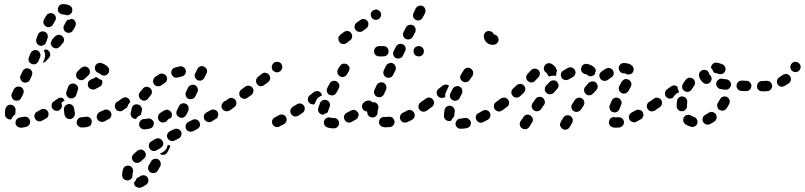

<svg xmlns="http://www.w3.org/2000/svg" viewBox="-20 -588 3894 929"><path d="M125 -4Q123 -14 114 -20Q105 -25 95 -23Q86 -21 78 -20Q73 -19 68 -17Q64 -15 61 -11Q57 -7 56 -2Q55 2 55 7Q55 12 58 17Q60 21 64 24Q68 27 73 29Q77 30 82 30Q94 29 106 26Q116 23 122 15Q127 6 125 -4ZM214 -29Q215 -34 215 -39Q214 -44 212 -48Q207 -57 197 -60Q187 -63 178 -58Q169 -53 160 -48Q156 -46 152 -42Q149 -38 148 -34Q146 -29 146 -24Q147 -19 149 -15Q154 -5 164 -2Q174 1 183 -4Q192 -9 202 -14Q206 -17 210 -20Q213 -24 214 -29ZM11 -17Q8 -21 6 -25Q4 -30 4 -35Q4 -47 6 -61Q8 -71 17 -77Q25 -83 35 -81Q46 -79 51 -70Q57 -62 55 -51Q54 -43 54 -36Q54 -35 54 -35Q54 -35 54 -35Q48 -31 43 -25Q38 -19 35 -11Q34 -11 32 -10Q31 -10 29 -10Q24 -10 20 -12Q15 -14 11 -17ZM280 -73Q280 -78 279 -82Q278 -87 275 -91Q273 -95 268 -98Q264 -101 259 -102Q254 -102 250 -101Q245 -100 241 -97H240Q231 -91 230 -81Q228 -71 234 -62Q240 -54 250 -52Q260 -50 269 -56V-57Q273 -59 276 -64Q279 -68 280 -73ZM49 -103Q59 -99 69 -102Q78 -105 83 -115L92 -133Q94 -138 95 -143Q95 -148 93 -153Q92 -157 89 -161Q85 -165 81 -167Q72 -171 62 -168Q52 -165 47 -156L38 -137Q33 -127 37 -118Q40 -108 49 -103ZM92 -190Q101 -186 111 -190Q121 -193 125 -203L134 -222Q138 -231 135 -241Q131 -251 122 -255Q113 -259 103 -256Q93 -252 89 -243L80 -224Q75 -214 79 -205Q83 -195 92 -190ZM119 -292Q121 -288 125 -284Q128 -281 133 -279Q142 -275 152 -278Q161 -282 166 -292L174 -311Q178 -320 174 -330Q170 -340 161 -344Q151 -348 142 -344Q132 -340 128 -331L120 -312Q118 -307 118 -302Q118 -297 119 -292ZM209 -347Q212 -345 215 -342Q219 -339 221 -334Q223 -329 223 -324Q223 -319 221 -315Q219 -310 216 -307L201 -291Q198 -288 195 -287Q191 -285 187 -284L195 -302Q198 -310 198 -319Q199 -329 195 -338Q194 -342 192 -345Q196 -346 199 -348Q200 -349 201 -349Q205 -348 209 -347ZM232 -396 246 -412Q250 -415 254 -417Q259 -419 264 -420Q269 -420 273 -418Q278 -416 282 -413Q289 -406 290 -396Q290 -385 283 -378L269 -362Q266 -359 261 -356Q256 -354 252 -354Q247 -354 242 -356Q237 -357 234 -361Q230 -364 228 -369Q226 -374 225 -379Q229 -387 231 -395Q231 -395 232 -395Q232 -396 232 -396ZM157 -381Q159 -376 163 -373Q166 -370 171 -368Q175 -366 180 -366Q185 -367 190 -369Q194 -371 198 -374Q201 -378 203 -383Q207 -394 210 -403Q213 -413 209 -423Q204 -432 194 -435Q190 -437 185 -436Q180 -436 175 -434Q171 -431 168 -428Q164 -424 163 -419Q160 -411 156 -400Q154 -395 155 -390Q155 -385 157 -381ZM331 -496Q330 -496 329 -496Q328 -497 327 -497Q324 -496 322 -495Q314 -492 306 -492Q304 -490 302 -487Q300 -485 299 -482Q296 -475 291 -467Q285 -458 288 -448Q290 -438 299 -433Q308 -427 318 -430Q328 -432 333 -441Q341 -452 345 -463Q349 -473 345 -482Q341 -492 331 -496ZM203 -460Q207 -457 212 -457Q217 -456 222 -458Q227 -459 231 -462Q234 -466 237 -470Q241 -479 246 -486Q252 -495 250 -505Q248 -515 239 -521Q235 -523 230 -524Q225 -525 221 -524Q216 -523 212 -521Q207 -518 205 -514Q198 -504 193 -494Q188 -484 191 -474Q194 -465 203 -460ZM274 -566Q269 -564 266 -560Q263 -556 261 -551Q259 -547 260 -542Q260 -531 268 -525Q276 -518 286 -518Q286 -518 287 -518Q292 -518 295 -517Q299 -515 304 -514Q309 -514 314 -516Q319 -518 322 -521Q326 -525 328 -529Q330 -534 330 -539Q330 -544 329 -548Q327 -553 323 -557Q320 -560 316 -562Q302 -568 287 -568Q285 -568 283 -568Q278 -568 274 -566Z M420 16Q422 12 423 7Q425 2 424 -3Q422 -13 414 -19Q405 -25 395 -23Q385 -21 375 -21Q365 -21 358 -13Q351 -6 351 5Q351 10 353 14Q355 19 359 22Q362 25 367 27Q372 29 377 29Q389 29 403 26Q408 25 412 23Q417 20 420 16ZM516 -45Q511 -54 501 -57Q491 -60 482 -55Q472 -50 462 -46Q458 -44 455 -40Q451 -36 450 -32Q448 -27 448 -22Q448 -17 450 -12Q453 -8 456 -5Q460 -1 465 0Q469 2 474 2Q479 2 484 0Q494 -5 505 -11Q515 -16 518 -26Q521 -36 516 -45ZM293 -30Q290 -43 289 -59Q289 -64 291 -68Q292 -73 296 -77Q299 -80 304 -82Q308 -84 313 -85Q323 -85 331 -78Q339 -71 339 -61Q340 -51 342 -43Q343 -40 342 -36Q342 -32 341 -28Q337 -23 334 -18Q332 -16 329 -15Q327 -13 324 -13Q314 -10 305 -15Q296 -20 293 -30ZM584 -91Q582 -95 577 -98Q573 -101 568 -102Q563 -102 559 -101Q554 -100 550 -97L546 -95Q537 -89 536 -79Q534 -69 540 -60Q543 -56 547 -53Q551 -51 556 -50Q561 -49 566 -50Q571 -51 575 -54L578 -57Q587 -62 589 -73Q590 -83 584 -91ZM279 -92Q285 -98 293 -102Q288 -107 284 -113Q283 -114 282 -114Q280 -114 279 -115Q274 -116 269 -115Q264 -114 260 -111Q250 -104 241 -98Q232 -92 230 -81Q229 -71 234 -63Q237 -59 242 -56Q246 -53 251 -52Q255 -52 259 -52Q263 -53 267 -55Q267 -56 267 -58Q266 -67 269 -75Q272 -85 279 -92ZM303 -125Q306 -121 309 -117Q313 -114 318 -113Q323 -111 328 -112Q333 -112 337 -115Q341 -117 345 -121Q348 -125 349 -130Q352 -140 356 -150Q358 -154 358 -159Q358 -164 356 -169Q354 -173 350 -177Q347 -180 342 -182Q332 -186 323 -182Q313 -177 310 -168Q305 -156 301 -144Q300 -139 300 -134Q301 -129 303 -125ZM473 -201Q468 -202 463 -204Q456 -208 450 -213Q450 -213 450 -213Q448 -214 446 -215Q444 -214 442 -214Q440 -213 439 -212Q433 -209 418 -202Q418 -202 417 -202Q417 -201 416 -201Q413 -198 409 -195Q405 -189 405 -182Q404 -175 407 -169Q412 -159 422 -156Q431 -153 441 -157Q455 -165 462 -168Q471 -173 474 -182Q477 -192 473 -201ZM356 -207Q360 -204 364 -202Q369 -200 374 -200Q379 -200 383 -202Q388 -205 391 -208Q398 -215 405 -221Q413 -227 415 -237Q416 -248 410 -256Q404 -264 394 -266Q383 -267 375 -261Q364 -253 355 -242Q348 -235 348 -224Q348 -214 356 -207ZM461 -284Q456 -283 452 -281Q447 -278 444 -274Q441 -271 440 -266Q437 -256 442 -247Q447 -238 457 -235Q460 -234 462 -232Q464 -231 465 -230Q472 -223 483 -222Q493 -222 500 -229Q508 -236 508 -246Q509 -257 502 -264Q496 -271 487 -276Q479 -280 471 -283Q466 -284 461 -284Z M642 273Q641 276 640 278Q636 287 630 294Q629 294 628 295Q628 297 629 299Q629 301 629 303Q632 313 641 317Q650 322 660 320Q675 315 688 305Q697 298 698 288Q699 278 693 269Q686 261 676 260Q666 259 658 265Q651 270 646 272Q645 272 644 272Q643 273 642 273ZM606 214Q602 213 597 213Q592 214 587 216Q583 218 580 222Q577 226 575 231Q571 245 571 260Q571 265 573 270Q575 274 578 278Q582 281 586 283Q591 285 596 285Q606 285 614 278Q621 271 621 260Q621 253 623 245Q626 235 621 226Q616 217 606 214ZM708 246Q717 251 727 249Q737 247 743 238Q749 228 755 217Q760 208 757 198Q754 188 745 183Q736 178 726 181Q716 184 711 193Q705 203 700 212Q695 220 697 231Q700 241 708 246ZM685 164Q686 159 685 154Q683 149 680 145Q677 141 673 139Q669 136 664 136Q659 135 654 137Q649 138 645 141Q635 149 627 157Q623 160 621 165Q619 169 618 174Q618 179 620 184Q621 188 625 192Q632 200 642 200Q652 201 660 194Q667 187 676 180Q680 177 682 173Q685 169 685 164ZM768 148Q760 152 753 156Q754 157 755 157Q756 158 758 159Q767 163 777 160Q786 157 791 147L801 127Q802 124 803 122Q804 119 804 116Q801 116 798 115Q795 114 792 112Q791 116 790 119Q788 128 782 136Q776 143 768 148ZM766 94Q764 90 760 87Q756 83 751 82Q747 81 742 81Q737 82 732 84Q722 90 712 96Q703 101 701 111Q698 121 704 130Q706 135 710 138Q714 140 719 142Q724 143 729 142Q734 142 738 139Q747 134 757 128Q766 123 769 113Q772 103 766 94ZM856 48Q853 44 849 40Q846 37 841 36Q836 34 831 35Q826 35 822 37L802 47Q793 52 789 62Q786 72 791 81Q796 90 805 93Q815 97 824 92L845 82Q854 77 857 67Q860 57 856 48ZM926 41 934 36Q939 34 942 30Q945 27 947 22Q948 17 948 12Q947 7 945 3Q940 -6 930 -10Q921 -13 911 -8L903 -4L891 2Q887 4 884 8Q880 12 879 17Q877 21 878 26Q878 31 880 36Q885 45 895 48Q905 51 914 47ZM724 4Q721 -6 712 -11Q704 -17 694 -14Q684 -12 677 -12Q667 -12 660 -4Q653 3 653 14Q653 19 655 23Q657 28 661 31Q664 35 669 36Q674 38 679 38Q691 38 705 34Q715 32 720 23Q726 14 724 4ZM763 4Q758 3 754 0Q750 -3 748 -7Q742 -16 745 -26Q747 -36 756 -42Q764 -47 773 -53Q777 -55 782 -56Q787 -58 792 -57Q796 -56 801 -53Q805 -50 808 -46Q809 -45 809 -44Q810 -42 811 -40Q811 -36 812 -31Q812 -28 811 -25Q810 -21 808 -18Q799 -15 792 -9Q788 -5 785 0Q783 0 782 1Q778 4 773 4Q768 5 763 4ZM1035 -27Q1036 -31 1036 -36Q1035 -41 1033 -46Q1028 -55 1018 -57Q1008 -60 999 -55L979 -44Q975 -41 972 -38Q968 -34 967 -29Q966 -24 966 -19Q967 -14 969 -10Q975 -1 985 2Q995 5 1004 0L1023 -12Q1028 -14 1031 -18Q1034 -22 1035 -27ZM612 -41Q614 -52 618 -66Q621 -76 630 -81Q640 -85 649 -82Q659 -79 664 -70Q669 -61 666 -51Q663 -41 662 -34Q661 -33 661 -33Q661 -32 661 -31Q660 -31 659 -31Q650 -27 643 -20Q640 -16 638 -12Q637 -12 636 -12Q634 -13 633 -13Q623 -14 617 -22Q611 -31 612 -41ZM834 -35Q836 -30 839 -27Q843 -23 847 -21Q856 -16 866 -19Q876 -23 881 -32L891 -52Q893 -57 893 -62Q893 -67 892 -71Q890 -76 887 -80Q884 -84 879 -86Q870 -90 860 -87Q850 -84 846 -74L836 -54Q834 -50 833 -45Q833 -40 834 -35ZM1101 -91Q1098 -95 1093 -98Q1089 -101 1084 -102Q1079 -102 1075 -101Q1070 -100 1066 -98L1062 -95Q1058 -92 1056 -88Q1053 -84 1052 -79Q1051 -74 1052 -69Q1053 -64 1056 -60Q1059 -56 1063 -54Q1067 -51 1072 -50Q1077 -49 1082 -50Q1087 -51 1091 -54L1094 -56Q1103 -62 1105 -73Q1106 -83 1101 -91ZM610 -94Q610 -97 609 -100Q608 -104 606 -106Q600 -115 590 -117Q579 -118 571 -112L550 -97Q546 -95 543 -90Q540 -86 539 -81Q539 -76 540 -72Q541 -67 544 -63Q550 -54 560 -52Q570 -51 578 -57L595 -68Q596 -71 597 -73Q599 -81 605 -88Q607 -91 610 -94ZM652 -122Q653 -117 656 -113Q658 -109 662 -106Q671 -100 681 -101Q691 -103 697 -112Q703 -120 709 -127Q716 -135 715 -146Q714 -156 706 -162Q702 -166 697 -167Q692 -169 687 -168Q682 -168 678 -165Q674 -163 671 -159Q663 -150 656 -141Q653 -136 652 -132Q651 -127 652 -122ZM891 -110Q896 -108 901 -108Q906 -108 911 -109Q915 -111 919 -114Q923 -117 925 -122L935 -142Q940 -151 936 -161Q933 -171 924 -176Q919 -178 914 -178Q909 -178 905 -177Q900 -175 896 -172Q892 -169 890 -164L880 -144Q876 -135 879 -125Q882 -115 891 -110ZM725 -181Q731 -172 741 -171Q752 -169 760 -175Q768 -181 776 -186Q785 -191 788 -201Q790 -211 785 -220Q780 -229 769 -231Q759 -234 751 -229Q741 -222 731 -216Q723 -210 721 -199Q719 -189 725 -181ZM936 -200Q940 -198 945 -198Q950 -197 955 -199Q960 -201 963 -204Q967 -207 969 -212L979 -232Q984 -241 981 -251Q977 -261 968 -265Q959 -270 949 -267Q939 -263 935 -254L925 -234Q920 -225 923 -215Q927 -205 936 -200ZM812 -250Q809 -245 809 -240Q808 -235 809 -231Q811 -226 814 -222Q817 -218 821 -215Q825 -213 830 -212Q835 -212 840 -213Q850 -216 859 -218Q869 -220 875 -228Q881 -237 879 -247Q878 -252 875 -256Q873 -260 868 -263Q864 -266 859 -267Q855 -268 850 -267Q838 -264 827 -261Q822 -260 818 -257Q814 -254 812 -250Z M1124 -85Q1124 -90 1123 -95Q1122 -100 1119 -104Q1113 -112 1103 -114Q1093 -116 1085 -110L1066 -96Q1057 -90 1055 -80Q1054 -70 1060 -61Q1066 -53 1076 -51Q1086 -49 1094 -55L1113 -69Q1118 -72 1120 -76Q1123 -80 1124 -85ZM1206 -145Q1207 -150 1206 -155Q1204 -159 1202 -163Q1195 -172 1185 -173Q1175 -175 1167 -169L1148 -155Q1144 -152 1141 -148Q1139 -143 1138 -139Q1137 -134 1138 -129Q1140 -124 1142 -120Q1149 -112 1159 -110Q1169 -108 1177 -115L1196 -128Q1200 -131 1203 -136Q1205 -140 1206 -145ZM1281 -227Q1274 -235 1264 -236Q1254 -237 1246 -230Q1237 -223 1228 -216Q1220 -209 1219 -199Q1218 -189 1224 -181Q1230 -172 1241 -171Q1251 -170 1259 -177Q1269 -184 1278 -191Q1286 -198 1287 -208Q1288 -219 1281 -227ZM1346 -264Q1346 -269 1344 -274Q1342 -278 1339 -282Q1331 -289 1321 -289Q1310 -289 1303 -282L1302 -281Q1295 -273 1295 -263Q1295 -252 1302 -245Q1306 -242 1311 -240Q1315 -238 1320 -238Q1325 -238 1330 -240Q1334 -242 1338 -245L1339 -246Q1342 -250 1344 -255Q1346 -259 1346 -264Z M1615 24Q1621 16 1621 6Q1620 1 1618 -4Q1616 -8 1612 -11Q1608 -15 1603 -16Q1599 -18 1594 -17Q1593 -17 1592 -17Q1585 -17 1579 -19Q1569 -22 1560 -17Q1551 -12 1548 -2Q1547 3 1547 7Q1548 12 1550 17Q1552 21 1556 24Q1560 27 1565 29Q1578 33 1592 33Q1595 33 1598 33Q1608 32 1615 24ZM1364 -21Q1359 -31 1349 -33Q1339 -36 1330 -31Q1317 -24 1310 -20Q1305 -18 1302 -14Q1299 -10 1297 -6Q1296 -1 1296 4Q1296 9 1299 13Q1301 18 1305 21Q1309 24 1313 26Q1318 27 1323 27Q1328 27 1332 24Q1341 20 1354 13Q1363 7 1366 -2Q1369 -12 1364 -21ZM1712 -44Q1709 -48 1705 -51Q1701 -54 1697 -56Q1692 -57 1687 -56Q1682 -56 1678 -53Q1667 -47 1657 -42Q1653 -40 1650 -36Q1647 -32 1645 -28Q1644 -23 1644 -18Q1645 -13 1647 -9Q1652 1 1662 4Q1671 7 1681 2Q1691 -4 1702 -10Q1711 -15 1714 -25Q1717 -35 1712 -44ZM1451 -76Q1445 -85 1435 -87Q1425 -89 1416 -83Q1406 -77 1396 -71Q1388 -65 1385 -55Q1383 -45 1389 -36Q1394 -28 1404 -25Q1414 -23 1423 -28Q1433 -35 1444 -42Q1452 -47 1454 -57Q1456 -68 1451 -76ZM1520 -65Q1523 -76 1529 -90Q1532 -99 1542 -103Q1551 -107 1561 -103Q1566 -102 1569 -98Q1573 -95 1575 -90Q1577 -86 1577 -81Q1577 -76 1575 -71Q1570 -60 1568 -51Q1567 -48 1566 -46Q1565 -44 1563 -42Q1556 -40 1550 -37Q1546 -35 1543 -33Q1542 -33 1540 -33Q1538 -33 1537 -34Q1527 -37 1522 -46Q1517 -55 1520 -65ZM1783 -91Q1780 -95 1776 -98Q1771 -101 1766 -102Q1762 -102 1757 -101Q1752 -100 1748 -98L1743 -94Q1734 -88 1732 -78Q1730 -68 1736 -59Q1739 -55 1743 -52Q1747 -50 1752 -49Q1757 -48 1762 -49Q1767 -50 1771 -53L1776 -56Q1785 -62 1787 -73Q1788 -83 1783 -91ZM1533 -124Q1536 -125 1538 -126Q1538 -129 1536 -132Q1535 -135 1533 -138Q1527 -146 1517 -147Q1506 -148 1498 -142Q1489 -135 1480 -128Q1471 -121 1470 -111Q1468 -101 1474 -93Q1479 -86 1487 -84Q1495 -81 1502 -84Q1505 -91 1508 -98Q1511 -106 1517 -113Q1524 -120 1533 -124ZM1574 -129Q1578 -127 1583 -127Q1588 -126 1593 -127Q1598 -129 1602 -132Q1605 -135 1608 -140Q1613 -150 1619 -160Q1624 -169 1621 -179Q1618 -189 1609 -194Q1600 -199 1590 -196Q1580 -194 1575 -184Q1569 -174 1564 -163Q1559 -154 1562 -144Q1565 -134 1574 -129ZM1622 -264Q1624 -267 1625 -269Q1631 -278 1642 -280Q1652 -281 1660 -276Q1669 -270 1671 -260Q1672 -250 1667 -242Q1664 -236 1658 -227Q1653 -219 1643 -216Q1633 -214 1624 -219Q1620 -222 1617 -226Q1614 -230 1613 -235Q1612 -239 1612 -244Q1613 -249 1616 -254Q1617 -256 1619 -259Q1619 -260 1620 -262Q1621 -263 1622 -264Z M1679 -428Q1673 -436 1663 -438Q1653 -439 1644 -433L1627 -420Q1623 -417 1621 -413Q1618 -409 1617 -404Q1617 -399 1618 -394Q1619 -389 1622 -385Q1628 -377 1638 -375Q1649 -374 1657 -380L1674 -393Q1682 -399 1684 -409Q1685 -419 1679 -428ZM1762 -468Q1763 -473 1762 -477Q1761 -482 1758 -486Q1751 -494 1741 -496Q1731 -497 1723 -491L1705 -478Q1697 -472 1696 -462Q1694 -452 1700 -444Q1707 -435 1717 -434Q1727 -432 1735 -438L1753 -451Q1757 -454 1759 -458Q1762 -463 1762 -468ZM1819 -532Q1816 -536 1812 -538Q1808 -541 1803 -542Q1798 -542 1793 -541Q1788 -540 1784 -537Q1776 -531 1774 -521Q1773 -510 1779 -502Q1782 -498 1786 -495Q1790 -493 1795 -492Q1800 -491 1805 -493Q1810 -494 1814 -497Q1822 -503 1824 -513Q1825 -524 1819 -532Z M1883 18Q1890 10 1889 -1Q1888 -6 1886 -10Q1883 -14 1880 -18Q1876 -21 1871 -22Q1866 -24 1861 -23Q1853 -22 1844 -22Q1843 -22 1841 -22Q1831 -23 1823 -17Q1815 -10 1814 0Q1813 11 1820 19Q1827 26 1837 27Q1841 28 1844 28Q1855 28 1866 27Q1876 26 1883 18ZM1986 -23Q1987 -28 1987 -33Q1986 -38 1984 -42Q1979 -51 1969 -55Q1959 -58 1950 -53Q1940 -47 1930 -43Q1925 -41 1922 -37Q1918 -33 1917 -29Q1915 -24 1915 -19Q1915 -14 1917 -10Q1921 0 1931 4Q1941 7 1950 3Q1962 -2 1974 -9Q1978 -11 1981 -15Q1984 -19 1986 -23ZM1766 -25Q1774 -19 1785 -20Q1790 -20 1794 -22Q1798 -25 1802 -29Q1805 -32 1806 -37Q1808 -42 1807 -47Q1807 -48 1807 -48Q1807 -50 1808 -53Q1808 -57 1810 -62Q1813 -72 1808 -81Q1803 -90 1793 -93Q1788 -94 1783 -93Q1778 -93 1774 -90Q1769 -88 1766 -84Q1763 -80 1762 -75Q1757 -59 1757 -48Q1757 -45 1757 -42Q1758 -32 1766 -25ZM2061 -73Q2061 -77 2060 -82Q2059 -87 2057 -91Q2051 -100 2040 -102Q2030 -103 2022 -98L2015 -93Q2011 -90 2008 -86Q2006 -82 2005 -77Q2004 -72 2005 -67Q2006 -62 2009 -58Q2015 -50 2025 -48Q2035 -46 2044 -52L2050 -56Q2054 -59 2057 -64Q2060 -68 2061 -73ZM1804 -120Q1814 -116 1824 -119Q1833 -123 1838 -132L1848 -155Q1850 -159 1850 -164Q1850 -169 1848 -174Q1847 -178 1843 -182Q1840 -186 1835 -188Q1826 -192 1816 -188Q1807 -185 1802 -175L1792 -153Q1788 -144 1791 -134Q1795 -124 1804 -120ZM1836 -229Q1837 -224 1841 -220Q1844 -217 1848 -214Q1858 -210 1868 -213Q1877 -216 1882 -225L1893 -247Q1898 -257 1894 -266Q1891 -276 1882 -281Q1873 -286 1863 -282Q1853 -279 1848 -270L1837 -248Q1835 -243 1835 -238Q1834 -233 1836 -229ZM1895 -307Q1900 -305 1905 -305Q1910 -304 1914 -306Q1919 -307 1923 -310Q1927 -314 1929 -318L1940 -340Q1945 -349 1942 -359Q1939 -369 1930 -373Q1925 -376 1920 -376Q1915 -377 1911 -375Q1906 -374 1902 -370Q1898 -367 1896 -363L1885 -341Q1880 -332 1883 -322Q1886 -312 1895 -307ZM1835 -315H1815Q1805 -315 1797 -322Q1790 -330 1790 -340Q1790 -350 1797 -358Q1805 -365 1815 -365H1835Q1846 -365 1853 -358Q1860 -350 1860 -340Q1860 -340 1860 -339Q1860 -339 1860 -338Q1860 -336 1860 -334Q1858 -326 1851 -320Q1844 -315 1835 -315ZM2031 -340Q2031 -350 2024 -358Q2016 -365 2006 -365Q1996 -365 1988 -358Q1981 -350 1981 -340Q1981 -330 1988 -322Q1996 -315 2006 -315Q2016 -315 2024 -322Q2031 -330 2031 -340ZM1943 -400Q1953 -395 1962 -398Q1972 -401 1977 -410L1989 -432Q1993 -441 1990 -451Q1987 -461 1978 -466Q1969 -470 1959 -467Q1949 -464 1944 -455L1933 -433Q1928 -424 1931 -414Q1934 -404 1943 -400ZM1979 -506Q1981 -501 1984 -498Q1987 -494 1992 -492Q1996 -489 2001 -489Q2006 -489 2011 -490Q2016 -492 2019 -495Q2023 -498 2025 -503Q2033 -517 2037 -525Q2041 -535 2037 -545Q2034 -554 2025 -559Q2020 -561 2015 -561Q2010 -561 2005 -559Q2001 -558 1997 -554Q1993 -551 1991 -547Q1988 -539 1981 -525Q1979 -521 1978 -516Q1978 -511 1979 -506Z M2258 3Q2257 -2 2254 -6Q2251 -10 2247 -13Q2243 -16 2238 -17Q2233 -18 2229 -17Q2218 -15 2208 -14Q2203 -14 2198 -12Q2194 -10 2191 -6Q2187 -2 2186 2Q2184 7 2184 12Q2185 23 2193 29Q2201 36 2211 35Q2224 35 2238 32Q2248 30 2254 22Q2260 13 2258 3ZM2350 -43Q2347 -48 2343 -51Q2339 -54 2334 -55Q2330 -56 2325 -55Q2320 -55 2315 -52Q2305 -46 2296 -41Q2286 -37 2283 -27Q2280 -17 2285 -8Q2287 -3 2291 0Q2295 3 2299 5Q2304 6 2309 6Q2314 5 2318 3Q2329 -2 2341 -9Q2349 -14 2352 -24Q2355 -34 2350 -43ZM2128 -26Q2128 -40 2131 -56Q2133 -66 2141 -72Q2150 -78 2160 -76Q2170 -74 2176 -65Q2182 -56 2180 -46Q2178 -36 2178 -28Q2178 -27 2178 -27Q2178 -26 2178 -25Q2176 -23 2174 -21Q2167 -14 2164 -5Q2162 -4 2159 -3Q2157 -2 2154 -2Q2144 -2 2136 -9Q2128 -16 2128 -26ZM2419 -91Q2417 -95 2412 -98Q2408 -101 2403 -102Q2398 -102 2394 -101Q2389 -100 2385 -97L2380 -94Q2371 -88 2370 -78Q2368 -68 2374 -59Q2377 -55 2381 -53Q2385 -50 2390 -49Q2395 -48 2400 -49Q2404 -50 2409 -53L2413 -57Q2422 -62 2424 -73Q2425 -83 2419 -91ZM2080 -87Q2081 -92 2080 -97Q2078 -102 2075 -106Q2069 -114 2059 -116Q2049 -117 2041 -111Q2029 -102 2022 -98Q2013 -92 2011 -82Q2010 -71 2015 -63Q2021 -54 2031 -52Q2042 -51 2050 -56Q2058 -62 2070 -71Q2074 -74 2077 -78Q2079 -82 2080 -87ZM2171 -103Q2180 -98 2190 -102Q2200 -105 2204 -114Q2209 -124 2215 -135Q2219 -144 2216 -154Q2213 -164 2204 -169Q2195 -173 2185 -170Q2175 -167 2170 -158Q2164 -147 2159 -136Q2155 -126 2158 -117Q2162 -107 2171 -103ZM2137 -179Q2128 -179 2121 -173L2103 -159Q2094 -152 2093 -142Q2092 -132 2098 -123Q2102 -120 2106 -117Q2110 -115 2115 -114Q2120 -114 2125 -115Q2130 -116 2134 -119L2135 -120Q2134 -124 2134 -128Q2135 -137 2139 -145Q2144 -157 2150 -168Q2152 -171 2153 -173Q2146 -179 2137 -179ZM2219 -194Q2227 -188 2237 -191Q2248 -193 2253 -202Q2259 -212 2266 -221Q2271 -230 2269 -240Q2267 -250 2258 -256Q2250 -262 2240 -260Q2229 -257 2224 -249Q2217 -239 2211 -228Q2205 -219 2207 -209Q2210 -199 2219 -194ZM2382 -417Q2386 -414 2388 -410Q2391 -406 2392 -401Q2393 -396 2392 -391Q2391 -386 2388 -382Q2385 -378 2381 -375Q2377 -373 2372 -372Q2368 -371 2364 -371Q2356 -371 2348 -374Q2340 -377 2334 -383Q2328 -388 2325 -396Q2321 -403 2321 -412Q2321 -422 2327 -430Q2334 -438 2345 -438Q2353 -438 2360 -434Q2367 -429 2370 -421Q2373 -421 2376 -420Q2379 -419 2382 -417Z M2751 -11Q2750 -16 2747 -20Q2744 -24 2740 -27Q2731 -32 2721 -30Q2711 -27 2705 -18L2693 2Q2691 6 2690 11Q2689 16 2690 21Q2692 25 2695 29Q2697 33 2702 36Q2711 41 2721 39Q2731 36 2736 27L2748 7Q2751 3 2751 -2Q2752 -7 2751 -11ZM2558 -13Q2557 -18 2554 -22Q2551 -26 2547 -29Q2539 -35 2528 -33Q2518 -31 2513 -22Q2504 -9 2499 -2Q2494 6 2495 16Q2497 27 2506 33Q2514 38 2524 37Q2535 35 2541 26Q2546 19 2554 5Q2557 1 2558 -4Q2559 -9 2558 -13ZM2994 19Q3000 11 2999 1Q2998 -4 2996 -9Q2993 -13 2989 -16Q2985 -19 2980 -20Q2976 -21 2971 -21Q2964 -20 2959 -20Q2949 -23 2940 -19Q2931 -15 2928 -5Q2926 -1 2926 4Q2926 9 2928 14Q2930 18 2933 22Q2937 25 2942 27Q2949 30 2958 30Q2967 30 2977 29Q2987 27 2994 19ZM3092 -26Q3094 -30 3093 -35Q3093 -40 3090 -45Q3085 -54 3075 -56Q3065 -59 3056 -54Q3046 -48 3037 -44Q3032 -41 3029 -38Q3026 -34 3024 -29Q3022 -24 3023 -20Q3023 -15 3025 -10Q3030 -1 3040 2Q3050 6 3059 1Q3069 -4 3081 -11Q3085 -13 3088 -17Q3091 -21 3092 -26ZM2944 -46Q2949 -44 2954 -44Q2959 -44 2964 -46Q2968 -48 2972 -52Q2975 -55 2977 -60Q2981 -69 2985 -80Q2988 -85 2988 -90Q2988 -95 2986 -99Q2984 -104 2981 -108Q2978 -111 2973 -113Q2964 -118 2954 -114Q2944 -110 2940 -101Q2934 -89 2930 -78Q2927 -68 2931 -59Q2935 -49 2944 -46ZM2807 -94Q2807 -99 2804 -104Q2801 -108 2797 -111Q2789 -117 2779 -115Q2768 -113 2762 -105Q2756 -95 2749 -85Q2743 -77 2745 -67Q2747 -57 2755 -51Q2764 -45 2774 -47Q2784 -49 2790 -57Q2797 -67 2803 -76Q2806 -80 2807 -85Q2808 -90 2807 -94ZM3160 -91Q3157 -95 3153 -98Q3148 -101 3144 -102Q3139 -102 3134 -101Q3129 -100 3125 -98L3121 -95Q3112 -89 3110 -79Q3108 -68 3114 -60Q3117 -56 3121 -53Q3125 -50 3130 -49Q3135 -49 3140 -50Q3145 -51 3149 -53L3153 -56Q3162 -62 3164 -72Q3165 -83 3160 -91ZM2606 -115Q2598 -121 2587 -119Q2577 -118 2571 -109Q2564 -99 2557 -89Q2551 -80 2553 -70Q2555 -60 2563 -54Q2572 -48 2582 -50Q2592 -52 2598 -60Q2605 -71 2612 -80Q2618 -88 2616 -98Q2614 -109 2606 -115ZM2438 -106Q2435 -110 2431 -112Q2427 -115 2422 -116Q2417 -116 2412 -115Q2407 -114 2403 -111Q2394 -104 2385 -98Q2376 -92 2374 -81Q2373 -71 2378 -63Q2381 -59 2386 -56Q2390 -53 2395 -52Q2399 -52 2404 -53Q2409 -54 2413 -56Q2423 -64 2433 -71Q2442 -77 2443 -87Q2445 -97 2438 -106ZM2514 -175Q2507 -182 2497 -182Q2487 -182 2479 -175Q2471 -167 2462 -159Q2455 -152 2454 -142Q2454 -132 2461 -124Q2468 -116 2478 -116Q2488 -115 2496 -122Q2505 -131 2514 -139Q2521 -146 2522 -157Q2522 -167 2514 -175ZM2864 -188Q2856 -195 2846 -194Q2836 -194 2828 -187Q2820 -178 2812 -168Q2805 -161 2806 -150Q2807 -140 2815 -133Q2822 -126 2833 -127Q2843 -128 2850 -136Q2857 -144 2865 -152Q2872 -160 2872 -170Q2871 -181 2864 -188ZM2675 -192Q2668 -200 2657 -199Q2647 -199 2640 -192Q2631 -183 2622 -173Q2619 -170 2617 -165Q2616 -160 2616 -155Q2616 -150 2618 -146Q2621 -141 2624 -138Q2632 -131 2642 -132Q2653 -132 2660 -140Q2668 -149 2675 -157Q2683 -164 2683 -175Q2682 -185 2675 -192ZM2987 -138Q2991 -136 2996 -135Q3001 -135 3006 -136Q3011 -137 3014 -141Q3018 -144 3021 -148L3032 -168Q3037 -178 3034 -187Q3031 -197 3022 -202Q3018 -205 3013 -205Q3008 -206 3003 -205Q2998 -203 2995 -200Q2991 -197 2988 -193L2977 -172Q2972 -163 2975 -153Q2978 -143 2987 -138ZM2585 -249Q2578 -256 2567 -256Q2557 -256 2550 -249Q2543 -242 2533 -231Q2526 -223 2526 -213Q2526 -203 2534 -196Q2542 -189 2552 -189Q2562 -189 2569 -197Q2579 -208 2585 -214Q2592 -221 2592 -231Q2592 -242 2585 -249ZM2946 -247Q2944 -251 2940 -254Q2936 -257 2931 -258Q2926 -260 2921 -259Q2916 -258 2912 -256Q2901 -250 2891 -242Q2882 -236 2880 -226Q2879 -216 2885 -207Q2891 -199 2901 -197Q2911 -195 2920 -201Q2929 -208 2937 -213Q2946 -218 2949 -228Q2951 -238 2946 -247ZM2762 -248Q2760 -253 2756 -256Q2752 -259 2748 -261Q2743 -263 2738 -262Q2733 -262 2729 -260Q2717 -254 2705 -246Q2701 -244 2698 -240Q2695 -236 2694 -231Q2693 -226 2694 -221Q2695 -216 2697 -212Q2703 -203 2713 -201Q2723 -199 2732 -204Q2741 -210 2751 -215Q2760 -220 2763 -229Q2767 -239 2762 -248ZM2638 -218Q2634 -220 2631 -224Q2629 -227 2627 -232Q2626 -234 2625 -235Q2616 -239 2613 -249Q2609 -259 2614 -268Q2619 -278 2628 -281Q2638 -284 2647 -280Q2658 -275 2665 -266Q2671 -258 2675 -247Q2675 -247 2675 -246Q2675 -246 2675 -245Q2673 -241 2672 -236Q2671 -230 2671 -224Q2670 -223 2669 -222Q2669 -222 2668 -221Q2663 -222 2657 -222Q2647 -222 2638 -218ZM2820 -227Q2819 -227 2818 -228Q2816 -229 2813 -229Q2803 -231 2796 -239Q2790 -247 2792 -257Q2793 -268 2801 -274Q2809 -280 2820 -279Q2830 -277 2839 -273Q2849 -269 2856 -261Q2860 -257 2861 -253Q2863 -248 2863 -244Q2859 -237 2858 -229Q2858 -229 2858 -229Q2857 -228 2857 -227Q2856 -226 2855 -226Q2847 -219 2837 -219Q2827 -219 2820 -227ZM3000 -233Q3003 -233 3006 -233Q3006 -232 3006 -232Q3014 -226 3025 -228Q3035 -229 3041 -237Q3047 -246 3046 -256Q3044 -266 3036 -272Q3028 -279 3017 -281Q3008 -283 2998 -283Q2993 -283 2988 -281Q2984 -279 2980 -275Q2977 -271 2975 -267Q2973 -262 2974 -257Q2974 -247 2982 -240Q2989 -232 3000 -233Z M3342 23Q3346 21 3350 17Q3353 13 3354 9Q3357 -1 3352 -10Q3347 -20 3337 -22Q3330 -25 3325 -28Q3316 -34 3306 -32Q3296 -31 3290 -22Q3284 -13 3286 -3Q3288 7 3296 13Q3308 21 3323 25Q3328 27 3333 26Q3338 26 3342 23ZM3448 -17Q3448 -22 3447 -27Q3446 -32 3443 -36Q3437 -44 3427 -46Q3417 -48 3408 -42Q3400 -36 3392 -32Q3383 -27 3380 -17Q3377 -7 3382 2Q3387 11 3397 14Q3407 17 3416 12Q3427 7 3438 -1Q3442 -4 3444 -8Q3447 -13 3448 -17ZM3278 -50Q3289 -49 3296 -57Q3304 -64 3304 -74Q3304 -84 3305 -93Q3307 -103 3300 -112Q3294 -120 3284 -121Q3273 -123 3265 -116Q3257 -110 3256 -100Q3254 -88 3254 -75Q3254 -65 3261 -57Q3268 -50 3278 -50ZM3179 -105Q3173 -113 3163 -115Q3152 -117 3144 -111L3125 -97Q3116 -92 3114 -81Q3113 -71 3119 -63Q3124 -54 3135 -52Q3145 -51 3153 -57L3173 -70Q3181 -76 3183 -86Q3185 -96 3179 -105ZM3497 -119Q3493 -121 3488 -121Q3483 -122 3478 -120Q3473 -119 3470 -116Q3466 -112 3464 -108Q3459 -99 3454 -91Q3448 -82 3451 -72Q3453 -62 3461 -56Q3466 -54 3471 -53Q3475 -52 3480 -53Q3485 -54 3489 -57Q3493 -60 3496 -64Q3503 -74 3508 -85Q3513 -94 3510 -104Q3506 -114 3497 -119ZM3202 -121Q3196 -130 3198 -140Q3199 -150 3208 -156L3227 -170Q3234 -175 3243 -175Q3252 -174 3258 -168Q3258 -162 3260 -157Q3262 -150 3266 -143Q3265 -143 3265 -142Q3265 -142 3265 -141Q3258 -139 3252 -134Q3244 -128 3239 -120Q3238 -118 3237 -116Q3228 -110 3218 -111Q3208 -113 3202 -121ZM3293 -147Q3302 -142 3312 -144Q3322 -147 3327 -156Q3332 -164 3338 -172Q3344 -180 3343 -190Q3341 -201 3333 -207Q3325 -213 3314 -212Q3304 -210 3298 -202Q3290 -192 3284 -181Q3279 -173 3281 -162Q3284 -152 3293 -147ZM3688 -153Q3691 -157 3693 -161Q3695 -166 3695 -171Q3695 -181 3688 -189Q3680 -196 3670 -196H3668Q3657 -196 3650 -189Q3643 -181 3643 -171Q3643 -166 3644 -161Q3646 -157 3650 -153Q3653 -150 3658 -148Q3663 -146 3667 -146H3670Q3675 -146 3680 -148Q3684 -150 3688 -153ZM3608 -154Q3611 -157 3613 -162Q3615 -166 3616 -171Q3616 -182 3609 -189Q3602 -197 3592 -197L3570 -198Q3565 -198 3560 -197Q3555 -195 3552 -191Q3548 -188 3546 -184Q3544 -179 3544 -174Q3543 -164 3550 -156Q3557 -148 3568 -148L3590 -147Q3595 -147 3599 -149Q3604 -150 3608 -154ZM3517 -176Q3518 -186 3512 -194Q3505 -203 3495 -204Q3484 -205 3474 -207Q3464 -209 3456 -202Q3447 -196 3445 -186Q3445 -181 3446 -176Q3447 -172 3450 -168Q3453 -164 3457 -161Q3461 -158 3466 -157Q3477 -156 3489 -154Q3499 -153 3507 -159Q3515 -166 3517 -176ZM3390 -183Q3395 -182 3400 -182Q3405 -182 3410 -185Q3414 -187 3417 -191Q3424 -199 3423 -209Q3422 -219 3414 -226Q3413 -227 3412 -228Q3411 -238 3403 -245Q3395 -251 3385 -250Q3374 -249 3368 -241Q3361 -233 3362 -223Q3363 -212 3369 -203Q3374 -195 3382 -188Q3386 -185 3390 -183ZM3439 -235Q3437 -236 3435 -237Q3434 -238 3433 -239Q3431 -243 3429 -247Q3426 -254 3420 -260Q3420 -260 3420 -261Q3420 -262 3420 -262Q3421 -272 3429 -279Q3437 -286 3447 -285Q3463 -283 3477 -276Q3486 -272 3489 -262Q3493 -252 3488 -243Q3486 -238 3482 -235Q3479 -232 3474 -230Q3474 -230 3473 -230Q3473 -230 3472 -230Q3467 -230 3463 -229Q3461 -229 3459 -230Q3457 -230 3455 -231Q3449 -234 3442 -235Q3440 -235 3439 -235Z M3716 -174Q3716 -179 3713 -183Q3711 -188 3707 -191Q3704 -194 3699 -196Q3694 -197 3689 -197Q3680 -196 3670 -196Q3660 -196 3653 -189Q3645 -182 3645 -171Q3645 -166 3647 -162Q3649 -157 3652 -154Q3656 -150 3660 -148Q3665 -146 3670 -146Q3682 -146 3694 -147Q3704 -148 3710 -156Q3717 -164 3716 -174ZM3802 -220Q3796 -228 3786 -230Q3775 -231 3767 -225Q3760 -220 3752 -215Q3743 -210 3740 -200Q3737 -190 3742 -181Q3747 -172 3757 -169Q3767 -167 3776 -172Q3787 -178 3797 -185Q3805 -191 3807 -201Q3808 -211 3802 -220ZM3852 -274Q3850 -278 3846 -282Q3843 -285 3838 -287Q3829 -291 3819 -287Q3810 -283 3806 -273Q3802 -263 3806 -254Q3810 -244 3820 -241Q3824 -239 3829 -239Q3834 -239 3839 -241Q3843 -243 3847 -246Q3850 -250 3852 -255Q3854 -259 3854 -264Q3854 -269 3852 -274Z"/></svg>

Font: FRB American Cursive Guidelines Dashed Black
Style: Bold Italic
Weight: 900
Italic angle: -25°
Version: Version 2.0;Modular Font Editor K font №1